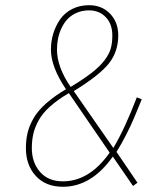

<svg xmlns="http://www.w3.org/2000/svg" viewBox="-20 -712 641 742"><path d="M324.2 -691.9Q374 -691.9 405.5 -658.9Q437 -626 437 -575.2Q437 -513.2 401.4 -467.5Q365.7 -421.9 265.1 -359.9L418 -140.1Q462.4 -214.4 508.8 -335.9L527.8 -328.1Q508.3 -280.8 498 -256.1Q487.8 -231.4 468.8 -193.6Q449.7 -155.8 430.2 -125L511.2 -5.9L494.1 6.8L416 -106.9Q333.5 9.8 223.1 9.8Q156.7 9.8 118.4 -32Q80.1 -73.7 80.1 -139.2Q80.1 -171.9 86.7 -199.2Q93.3 -226.6 109.9 -255.4Q126.5 -284.2 157.7 -312Q189 -339.8 234.9 -367.2Q176.8 -453.6 176.8 -520Q176.8 -552.2 185.8 -582Q194.8 -611.8 212.2 -637Q229.5 -662.1 258.5 -677Q287.6 -691.9 324.2 -691.9ZM324.2 -671.9Q298.3 -671.9 277.1 -662.8Q255.9 -653.8 241.7 -638.9Q227.5 -624 218 -604Q208.5 -584 204.3 -563Q200.2 -542 200.2 -520Q200.2 -453.6 252.9 -376Q303.7 -406.7 335 -431.2Q366.2 -455.6 384 -479.2Q401.9 -502.9 408 -524.4Q414.1 -545.9 414.1 -575.2Q414.1 -619.1 388.9 -645.5Q363.8 -671.9 324.2 -671.9ZM246.1 -352.1Q202.6 -326.7 173.6 -300.5Q144.5 -274.4 129.6 -247.3Q114.7 -220.2 108.9 -195.1Q103 -169.9 103 -139.2Q103 -84 134.8 -47.6Q166.5 -11.2 223.1 -11.2Q325.7 -11.2 403.8 -122.1Z"/></svg>

Font: Fira Sans Compressed Thin
Style: Italic
Weight: 100
Width: 3
Italic angle: -8°
Designer: Carrois Corporate & Edenspiekermann AG
Foundry: Carrois Corporate GbR & Edenspiekermann AG
Version: Version 4.203;PS 004.203;hotconv 1.0.88;makeotf.lib2.5.64775